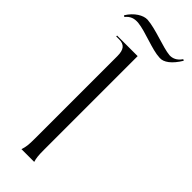

<svg xmlns="http://www.w3.org/2000/svg" viewBox="-313 -909 937 937"><g transform="rotate(45 155.5 -441.0)"><path d="M82 0H170C164 -20 162 -36 162 -76V-722H20V-716H40C76 -716 92 -697 92 -652V-84C92 -40 90 -24 82 0ZM-26 -816 -19 -811C-1 -834 20 -841 48 -839C106 -833 188 -794 243 -792C273 -789 307 -815 337 -865L330 -869C312 -842 289 -834 269 -835C220 -839 131 -878 70 -882C41 -883 1 -860 -26 -816Z"/></g></svg>

Font: Sinistre
Style: Regular
Weight: 400
Designer: Jules Durand
Foundry: Collletttivo
Version: Version 69.420;Glyphs 3.2 (3217)